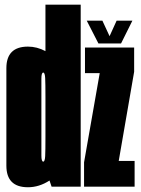

<svg xmlns="http://www.w3.org/2000/svg" viewBox="-20 -805 606 828"><path d="M202.5 0 193.5 -26.5Q149 2.5 100.5 2.5Q7.5 2.5 7.5 -90.5V-511Q7.5 -604 100.5 -604Q139.5 -604 176 -584.5V-785H328V0ZM176 -214.5V-387.5Q176 -445 174.8 -468.5Q173.5 -492 166.5 -492Q158.5 -492 158.5 -465.5V-134.5Q158.5 -108 166.5 -108Q173.5 -108 174.8 -131.5Q176 -155 176 -214.5ZM342.5 0V-105L410 -489.5H346.5V-600H558.5V-495.5L492 -111H560.5V0ZM404.5 -617.5 354 -716H421.5L452.5 -649L483 -716H551L502 -617.5Z"/></svg>

Font: Anybody UltraCondensed ExtraBold
Style: Regular
Weight: 800
Width: 1
Designer: Tyler Finck
Foundry: Etcetera Type Company
Version: Version 1.010; ttfautohint (v1.8.3) -l 8 -r 50 -G 200 -x 14 